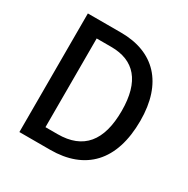

<svg xmlns="http://www.w3.org/2000/svg" viewBox="-162 -858 981 1001"><g transform="rotate(30 328.5 -357.0)"><path d="M602 -366C602 -593 483 -714 285 -714H85V0H270C480 0 602 -124 602 -366ZM492 -362C492 -181 417 -90 263 -90H190V-624H278C416 -624 492 -540 492 -362Z"/></g></svg>

Font: Noto Sans Lao SemiCondensed Medium
Style: Regular
Weight: 500
Width: 4
Designer: Monotype Design Team
Foundry: Monotype Imaging Inc.
Version: Version 2.003